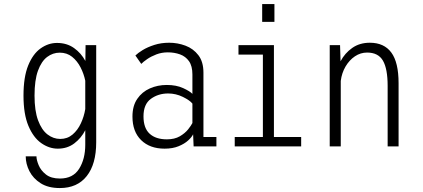

<svg xmlns="http://www.w3.org/2000/svg" viewBox="-20 -723 2090 948"><path d="M265.5 11Q222.5 11 183.5 -16.5Q144.5 -44 120.2 -101.8Q96 -159.5 96 -251Q96 -342.5 119.2 -399.8Q142.5 -457 180.5 -484Q218.5 -511 261.5 -511Q310 -511 345.5 -485.8Q381 -460.5 401.5 -422L402.5 -500H455V-20.5Q455 87.5 408.2 146.5Q361.5 205.5 275.5 205.5Q218 205.5 180.8 181.8Q143.5 158 125.2 122Q107 86 107 49H160Q160 66.5 170.8 92.5Q181.5 118.5 206.8 138.5Q232 158.5 276 158.5Q340.5 158.5 370.8 110.2Q401 62 401 -8.5V-80Q381 -41 346.8 -15Q312.5 11 265.5 11ZM150.5 -251Q150.5 -176 168 -128.8Q185.5 -81.5 214.5 -59.2Q243.5 -37 277.5 -37Q312.5 -37 338 -58.5Q363.5 -80 379.2 -113.8Q395 -147.5 401 -184.5V-324.5Q394 -358.5 377.8 -390.2Q361.5 -422 336 -442.5Q310.5 -463 275 -463Q241 -463 212.8 -441.8Q184.5 -420.5 167.5 -374Q150.5 -327.5 150.5 -251Z M792.5 11Q720 11 677 -31Q634 -73 634 -147.5Q634 -200.5 657.8 -235Q681.5 -269.5 720 -286.5Q758.5 -303.5 803.5 -303.5Q850.5 -303.5 884.2 -288Q918 -272.5 930 -259.5V-355.5Q930 -397 913.2 -420.8Q896.5 -444.5 868.8 -454.5Q841 -464.5 808.5 -464.5Q778.5 -464.5 752.2 -454.5Q726 -444.5 706.5 -431Q687 -417.5 677.5 -407.5L648.5 -449Q660.5 -461 684.5 -475.8Q708.5 -490.5 742 -501.2Q775.5 -512 815.5 -512Q857 -512 895.8 -497.5Q934.5 -483 959.5 -450.5Q984.5 -418 984.5 -364V-46.5H1048.5V0H936L933.5 -60Q927 -46 909 -29.5Q891 -13 861.8 -1Q832.5 11 792.5 11ZM804 -35Q842 -35 867.8 -50Q893.5 -65 908.8 -84.2Q924 -103.5 930 -115.5V-211.5Q917.5 -227.5 883 -244.5Q848.5 -261.5 810 -261.5Q761.5 -261.5 725 -235Q688.5 -208.5 688.5 -148.5Q688.5 -90.5 718.8 -62.8Q749 -35 804 -35Z M1274.5 -703H1335V-615H1274.5ZM1139 0V-46.5H1278V-453.5H1157.5V-500H1332.5V-46.5H1467V0Z M1608 0V-500H1659L1661.5 -420.5Q1682.5 -460.5 1719 -486.2Q1755.5 -512 1806 -512Q1876.5 -512 1912.2 -463.5Q1948 -415 1948 -312V0H1894V-299Q1894 -383.5 1870.8 -423.5Q1847.5 -463.5 1792.5 -463.5Q1760 -463.5 1732.5 -445Q1705 -426.5 1686.2 -394.8Q1667.5 -363 1662.5 -323.5V0Z"/></svg>

Font: Trispace SemiCondensed ExtraLight
Style: Regular
Weight: 200
Width: 4
Designer: Tyler Finck
Foundry: Etcetera Type Company
Version: Version 1.210; ttfautohint (v1.8.3)